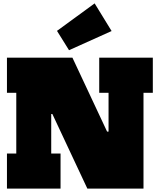

<svg xmlns="http://www.w3.org/2000/svg" viewBox="-20 -1112 928 1132"><path d="M495 0 133 -772H407L769 0ZM21 -565V-772H407L330 -440H282V-207H337V0H21V-207H76V-565ZM565 -565V-772H881V-565H826V0H657L578 -336H620V-565ZM538 -1092 638 -929 387 -816 316 -930Z"/></svg>

Font: Hepta Slab Black
Style: Regular
Weight: 900
Designer: Michael LaGattuta
Foundry: Michael LaGattuta
Version: Version 1.102